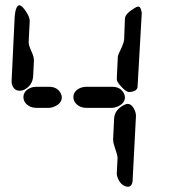

<svg xmlns="http://www.w3.org/2000/svg" viewBox="-20 -750 690 730"><path d="M424 -90 427 -150Q427 -160 415 -194Q410 -209 410 -220L414 -300Q416 -333 452 -351Q460 -355 465 -355Q482 -355 493 -329Q497 -319 497 -310L484 -60Q481 -41 468 -40Q443 -40 429 -70Q424 -81 424 -90ZM424 -450 428 -535Q429 -542 444 -573Q451 -589 452 -600L455 -680Q457 -699 493 -720Q501 -725 505 -725Q515 -725 518 -706Q519 -703 519 -700L503 -420Q502 -405 480 -401Q475 -400 471 -400Q459 -400 438 -424Q424 -439 424 -450ZM24 -440 36 -690Q40 -728 53 -730Q64 -730 81 -703Q93 -684 93 -670L89 -590Q89 -576 102 -549Q109 -534 109 -520L106 -460Q104 -428 76 -411Q65 -405 55 -405Q32 -405 25 -431Q24 -435 24 -440ZM165 -340H119Q88 -340 73 -364Q69 -373 69 -380Q69 -404 96 -416Q107 -420 117 -420H167Q198 -420 211 -395Q215 -387 215 -380Q215 -357 187 -345Q176 -340 165 -340ZM405 -340H309Q278 -340 263 -364Q259 -373 259 -380Q259 -404 286 -416Q297 -420 307 -420H407Q438 -420 451 -395Q455 -387 455 -380Q455 -357 427 -345Q416 -340 405 -340Z"/></svg>

Font: Segment14
Style: Regular
Weight: 400
Monospace: yes
Designer: Paul Flo Williams
Foundry: His Deeds Are Dust
Version: Version 1.002